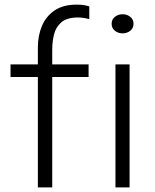

<svg xmlns="http://www.w3.org/2000/svg" viewBox="-20 -809 670 829"><path d="M143.5 0V-476.5H25.5V-531H143.5V-604.5Q143.5 -655 161 -696.8Q178.5 -738.5 215.5 -763.8Q252.5 -789 311 -789Q332.5 -789 346.2 -786.2Q360 -783.5 365.5 -781V-726.5Q359 -728.5 345.5 -731Q332 -733.5 316.5 -733.5Q269 -733.5 245 -712.8Q221 -692 213.2 -660.2Q205.5 -628.5 205.5 -594.5V-531H362.5V-476.5H205.5V0ZM509.5 -665Q490 -665 476 -676.2Q462 -687.5 462 -706.5Q462 -725 476 -736.2Q490 -747.5 509.5 -747.5Q528.5 -747.5 542.5 -736.2Q556.5 -725 556.5 -706.5Q556.5 -687.5 542.5 -676.2Q528.5 -665 509.5 -665ZM478.5 0V-531H539.5V0Z"/></svg>

Font: Epilogue Light
Style: Regular
Weight: 300
Designer: Tyler Finck
Foundry: Etcetera Type Co
Version: Version 2.111; ttfautohint (v1.8.3)